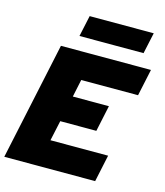

<svg xmlns="http://www.w3.org/2000/svg" viewBox="-130 -1002 943 1100"><g transform="rotate(15 341.5 -452.5)"><path d="M0 0 149 -698H683L649 -539H312L290 -435H504L471 -280H257L231 -160H573L539 0ZM237 -780 264 -905H644L617 -780Z"/></g></svg>

Font: Azeret Mono Thin ExtraBold
Style: Italic
Weight: 800
Italic angle: -12°
Version: Version 1.002